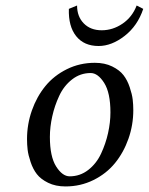

<svg xmlns="http://www.w3.org/2000/svg" viewBox="-20 -667 540 697"><path d="M309.1 -401.9Q271.5 -401.9 241.7 -378.7Q211.9 -355.5 195.1 -319.3Q178.2 -283.2 169.7 -244.6Q161.1 -206.1 161.1 -169.9Q161.1 -98.6 183.8 -62.7Q206.5 -26.9 232.9 -26.9Q270.5 -26.9 300.3 -50Q330.1 -73.2 346.9 -109.4Q363.8 -145.5 372.3 -184.1Q380.9 -222.7 380.9 -258.8Q380.9 -330.1 358.2 -366Q335.4 -401.9 309.1 -401.9ZM217.8 9.8Q181.6 9.8 154.8 -3.4Q127.9 -16.6 113.8 -34.9Q99.6 -53.2 91.1 -78.9Q82.5 -104.5 80.3 -123.3Q78.1 -142.1 78.1 -162.1Q78.1 -215.8 95.7 -265.9Q113.3 -315.9 144.5 -354.2Q175.8 -392.6 222.7 -415.8Q269.5 -439 324.2 -439Q360.4 -439 387.2 -425.8Q414.1 -412.6 428.2 -394.3Q442.4 -376 450.9 -350.3Q459.5 -324.7 461.7 -305.9Q463.9 -287.1 463.9 -267.1Q463.9 -213.4 446.3 -163.3Q428.7 -113.3 397.5 -75Q366.2 -36.6 319.3 -13.4Q272.5 9.8 217.8 9.8ZM230 -634.8 259.8 -647Q259.8 -606.9 284.2 -582Q308.6 -557.1 349.1 -557.1Q389.6 -557.1 424.8 -581.1Q460 -605 476.1 -647L500 -634.8Q479.5 -573.2 432.4 -536.6Q385.3 -500 337.9 -500Q285.2 -500 256.6 -535.6Q228 -571.3 230 -634.8Z"/></svg>

Font: Common Serif
Style: Italic
Weight: 400
Italic angle: -12°
Designer: Philipp H. Poll, Khaled Hosny
Foundry: Stefan Peev, Context Ltd.
Version: Version 1.026